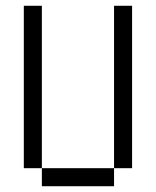

<svg xmlns="http://www.w3.org/2000/svg" viewBox="-20 -645 540 665"><path d="M125 -62.5V0H375V-62.5ZM125 -62.5V-625H62.5V-62.5ZM375 -62.5H437.5V-625H375Z"/></svg>

Font: UnifontExMono
Style: Regular
Weight: 500
Version: Version 15.0.06